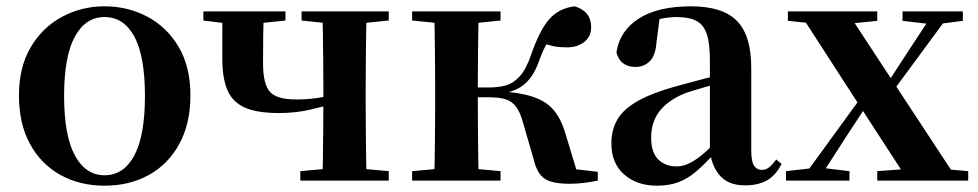

<svg xmlns="http://www.w3.org/2000/svg" viewBox="-20 -572 3097 608"><path d="M311 16Q232 16 170.5 -18.5Q109 -53 74.5 -117Q40 -181 40 -270Q40 -359 77 -422Q114 -485 176 -518.5Q238 -552 311 -552Q385 -552 447 -519Q509 -486 546 -423Q583 -360 583 -270Q583 -181 548 -116.5Q513 -52 451.5 -18Q390 16 311 16ZM311 -17Q372 -17 405.5 -80Q439 -143 439 -268Q439 -394 405.5 -456Q372 -518 311 -518Q251 -518 217 -456Q183 -394 183 -268Q183 -143 217 -80Q251 -17 311 -17Z M864 -214Q794 -214 755 -231.5Q716 -249 700 -287Q684 -325 684 -386Q684 -433 684 -468Q684 -503 685 -536H816Q814 -499 813.5 -460.5Q813 -422 813 -371Q813 -306 834.5 -281.5Q856 -257 918 -257Q953 -257 983.5 -261.5Q1014 -266 1053 -277V-248Q1007 -235 961 -224.5Q915 -214 864 -214ZM1001 0Q1002 -25 1002.5 -67Q1003 -109 1003.5 -155.5Q1004 -202 1004 -238V-301Q1004 -336 1003.5 -381Q1003 -426 1002.5 -468.5Q1002 -511 1001 -536H1141Q1140 -511 1139.5 -468.5Q1139 -426 1138.5 -381Q1138 -336 1138 -301V-235Q1138 -200 1138.5 -154.5Q1139 -109 1139.5 -67Q1140 -25 1141 0ZM624 -507V-536H884V-507L778 -496H714ZM931 0V-30L1039 -40H1101L1211 -30V0ZM935 -507V-536H1211V-507L1102 -496H1040Z M1285 0V-30L1395 -40H1457L1565 -30V0ZM1285 -507V-536H1565V-507L1457 -496H1395ZM1354 0Q1356 -25 1356.5 -67Q1357 -109 1357.5 -154.5Q1358 -200 1358 -235V-301Q1358 -336 1357.5 -381Q1357 -426 1356.5 -468.5Q1356 -511 1354 -536H1496Q1495 -511 1494.5 -468Q1494 -425 1493.5 -377.5Q1493 -330 1493 -290V-269Q1493 -218 1493.5 -165Q1494 -112 1494.5 -68.5Q1495 -25 1496 0ZM1671 -64 1637 -181Q1628 -215 1615 -233Q1602 -251 1581.5 -257.5Q1561 -264 1527 -264H1425V-295H1528Q1556 -295 1580 -301Q1604 -307 1625 -329.5Q1646 -352 1662 -399Q1689 -477 1719.5 -511.5Q1750 -546 1800 -552Q1852 -536 1852 -486Q1852 -456 1830 -439Q1808 -422 1776 -422Q1751 -422 1733.5 -425.5Q1716 -429 1696 -437L1747 -480Q1726 -456 1714 -437.5Q1702 -419 1690 -387Q1676 -345 1657 -322Q1638 -299 1614 -288.5Q1590 -278 1560 -273L1562 -283Q1627 -279 1667.5 -265.5Q1708 -252 1731.5 -225.5Q1755 -199 1769 -154L1812 -12L1718 -46L1873 -28V0Q1854 4 1830 7Q1806 10 1784 10Q1729 10 1705 -6Q1681 -22 1671 -64Z M2060 16Q1997 16 1956.5 -19.5Q1916 -55 1916 -118Q1916 -161 1935 -193.5Q1954 -226 1998.5 -251.5Q2043 -277 2118 -298Q2158 -309 2207.5 -322Q2257 -335 2297 -344V-319Q2257 -309 2217 -297.5Q2177 -286 2150 -277Q2096 -255 2069 -220.5Q2042 -186 2042 -136Q2042 -90 2064 -67.5Q2086 -45 2123 -45Q2139 -45 2157.5 -52.5Q2176 -60 2200.5 -79.5Q2225 -99 2258 -135L2274 -82H2239Q2210 -51 2184.5 -29Q2159 -7 2129.5 4.5Q2100 16 2060 16ZM2339 15Q2288 15 2261 -14.5Q2234 -44 2228 -94V-97V-381Q2228 -435 2218 -464.5Q2208 -494 2185 -506Q2162 -518 2123 -518Q2097 -518 2070 -512Q2043 -506 2007 -491L2069 -516L2059 -439Q2056 -396 2037.5 -378Q2019 -360 1993 -360Q1944 -360 1932 -406Q1942 -474 2002.5 -513Q2063 -552 2168 -552Q2268 -552 2313.5 -506Q2359 -460 2359 -356V-95Q2359 -60 2368 -47Q2377 -34 2393 -34Q2404 -34 2414 -41Q2424 -48 2438 -67L2455 -53Q2437 -17 2409 -1Q2381 15 2339 15Z M2469 0V-30L2557 -40H2587L2670 -30V0ZM2515 0 2742 -312 2764 -292H2760L2664 -146L2570 0ZM2758 0V-30L2895 -40H2933L3046 -30V0ZM2776 -240 2754 -262H2760L2849 -399L2939 -536H2994ZM2856 0 2706 -231 2509 -536H2662L2807 -315L3014 0ZM2475 -506V-536H2758V-506L2650 -495H2583ZM2838 -506V-536H3029V-506L2952 -496H2924Z"/></svg>

Font: Noto Serif TC
Style: Bold
Weight: 700
Designer: Ryoko NISHIZUKA 西塚涼子 (kana & ideographs); Frank Grießhammer (Latin, Greek & Cyrillic); Wenlong ZHANG 张文龙 (bopomofo); San
Foundry: Adobe
Version: Version 2.002-H1;hotconv 1.1.0;makeotfexe 2.6.0